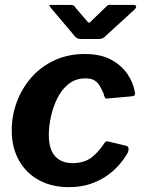

<svg xmlns="http://www.w3.org/2000/svg" viewBox="-20 -763 591 793"><path d="M330.1 -540Q395.8 -540 439.4 -516.2Q483.1 -492.3 507.3 -455.9Q531.6 -419.4 537.5 -379.7Q538.4 -372.1 535.7 -369.3Q533.1 -366.4 523.3 -365.1L422 -356.1Q415.7 -355.1 412.9 -361Q410 -367 407.7 -376.7Q400.4 -394 392.2 -408.1Q383.9 -422.3 370.4 -430.8Q356.9 -439.3 333.1 -439.3Q292.5 -439.3 263.9 -416.6Q235.3 -393.9 217.1 -357.7Q199 -321.5 190.3 -281.2Q181.6 -240.9 181.6 -205.7Q181.6 -146.4 207.5 -117.8Q233.5 -89.3 279.3 -89.3Q325.6 -89.3 355.4 -110.7Q385.3 -132.2 413.9 -175.6Q417.8 -180.9 429.6 -178L501.2 -160.9Q507.5 -159.9 510.1 -152.8Q512.6 -145.8 508.5 -134.2Q497.9 -113.8 477.7 -88.9Q457.6 -64.1 427.5 -41.5Q397.3 -19 356.6 -4.5Q315.9 10 264.7 10Q193.6 10 140.3 -19.3Q87 -48.6 57.8 -101.4Q28.5 -154.3 28.5 -224.1Q28.5 -286 49.8 -342.9Q71.2 -399.8 110.7 -444.3Q150.3 -488.7 206 -514.4Q261.7 -540 330.1 -540ZM420.9 -737.7Q427.3 -743.6 431.9 -743.1Q436.4 -742.7 444 -742.7H530.6Q540.2 -742.7 542.1 -737.2Q544 -731.7 535.9 -723.9L411.9 -610.4Q406.8 -606.2 401.7 -604.1Q396.6 -602 387.1 -602H314.2Q302.2 -602 295.5 -607.1Q288.8 -612.2 284.8 -618.4L190.4 -730.1Q185.7 -737 183.9 -739.9Q182.1 -742.7 190 -742.7H271.1Q279.7 -742.7 284.4 -740.1Q289 -737.6 292.3 -730.7L337.3 -678.4Q346.7 -666 351.4 -670.2Q356.1 -674.4 366.6 -685.4Z"/></svg>

Font: Libre Franklin Thin
Style: Italic
Weight: 100
Italic angle: -8°
Designer: Pablo Impallari, Rodrigo Fuenzalida, Nhung Nguyen
Foundry: Impallari Type
Version: Version 3.000